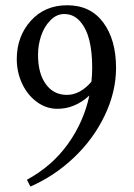

<svg xmlns="http://www.w3.org/2000/svg" viewBox="-20 -683 509 727"><path d="M95.2 23.4 82 -2.4Q177.2 -54.2 237.1 -137.7Q296.9 -221.2 318.4 -321.3Q263.7 -271 197.3 -271Q154.8 -271 119.1 -297.4Q83.5 -323.7 63.5 -366.9Q43.5 -410.2 43.5 -459Q43.5 -544.9 96.4 -604Q149.4 -663.1 234.4 -663.1Q322.8 -663.1 371.1 -597.7Q419.4 -532.2 419.4 -426.3Q419.4 -335.4 376.7 -246.1Q334 -156.7 260.3 -86.7Q186.5 -16.6 95.2 23.4ZM124 -475.6Q124 -404.8 153.6 -364.3Q183.1 -323.7 233.4 -323.7Q283.2 -323.7 326.2 -373.5Q329.1 -400.4 329.1 -428.2Q329.1 -485.8 318.4 -530Q307.6 -574.2 283.2 -602.1Q258.8 -629.9 223.1 -629.9Q193.8 -629.9 170.4 -605.7Q147 -581.5 135.5 -546.9Q124 -512.2 124 -475.6Z"/></svg>

Font: Elstob 10pt
Style: Regular
Weight: 400
Designer: Peter S. Baker
Version: Version 1.015